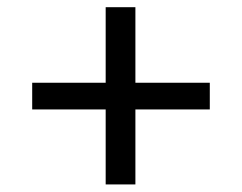

<svg xmlns="http://www.w3.org/2000/svg" viewBox="-20 -579 655 520"><path d="M266.2 -559.5H346.7V-354.9H548.2V-282.6H346.7V-79.5H266.2V-282.6H67.2V-354.9H266.2Z"/></svg>

Font: Fira Code
Style: Regular
Weight: 400
Designer: Carrois Corporate, Edenspiekermann AG, Nikita Prokopov
Foundry: Carrois Corporate, Edenspiekermann AG, Nikita Prokopov
Version: Version 5.002